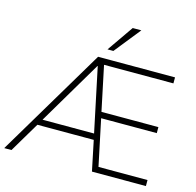

<svg xmlns="http://www.w3.org/2000/svg" viewBox="-129 -1069 1229 1203"><g transform="rotate(15 485.5 -467.5)"><path d="M2 0 422 -705H921V-666H459L466 -690L534 -366L517 -377H901V-338H525L538 -348L607 -20L586 -39H921V0H571L528 -207L548 -195H153L172 -207L49 0ZM433 -648 182 -224 173 -234H530L524 -225L435 -648ZM467 -765 585 -935H641L505 -765Z"/></g></svg>

Font: Nunito Sans 12pt ExtraLight 12pt ExtraLight
Style: Regular
Weight: 250
Version: Version 3.101;gftools[0.9.27]